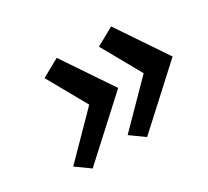

<svg xmlns="http://www.w3.org/2000/svg" viewBox="-95 -698 785 724"><g transform="rotate(-30 298.0 -335.5)"><path d="M215 -550 137 -507 233 -336 64 -164 124 -121 359 -336ZM301 -164 361 -121 596 -336 452 -550 374 -507 470 -336Z"/></g></svg>

Font: LT Wave Medium
Style: Italic
Weight: 500
Designer: Daniel Lyons
Version: Version 2.5 (Glyphs App)